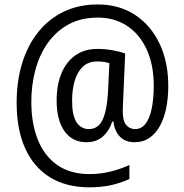

<svg xmlns="http://www.w3.org/2000/svg" viewBox="-20 -736 811 844"><path d="M719.7 -357.9Q719.7 -305.2 710.4 -260Q701.2 -214.8 682.4 -181.4Q663.6 -147.9 636.2 -129.4Q608.9 -110.8 572.3 -110.8Q529.8 -110.8 506.3 -136.2Q482.9 -161.6 478.5 -201.7H473.6Q459 -158.7 430.7 -134.8Q402.3 -110.8 360.8 -110.8Q297.4 -110.8 263.2 -159.7Q229 -208.5 229 -293.9Q229 -363.8 250.5 -414.6Q272 -465.3 312 -493.2Q352.1 -521 408.2 -521Q441.9 -521 474.6 -515.1Q507.3 -509.3 530.3 -500.5L521.5 -299.3Q521 -282.7 520.3 -270Q519.5 -257.3 519.5 -250Q519.5 -204.1 534.9 -186.3Q550.3 -168.5 574.2 -168.5Q601.1 -168.5 619.1 -191.2Q637.2 -213.9 646.5 -256.8Q655.8 -299.8 655.8 -359.4Q655.8 -451.2 624.8 -518.6Q593.8 -585.9 538.6 -622.3Q483.4 -658.7 410.2 -658.7Q336.4 -658.7 281.7 -628.9Q227.1 -599.1 190.4 -547.6Q153.8 -496.1 135.7 -429.4Q117.7 -362.8 117.7 -288.6Q117.7 -193.8 146.2 -122.1Q174.8 -50.3 231.9 -10.5Q289.1 29.3 374 29.3Q422.4 29.3 468 17.6Q513.7 5.9 548.8 -10.7V50.8Q512.2 67.9 469.2 77.6Q426.3 87.4 373 87.4Q271.5 87.4 200 43.5Q128.4 -0.5 90.8 -83.5Q53.2 -166.5 53.2 -284.2Q53.2 -380.9 78.1 -460.4Q103 -540 149.9 -597.4Q196.8 -654.8 262.7 -685.8Q328.6 -716.8 410.2 -716.3Q503.9 -716.3 573.5 -670.7Q643.1 -625 681.4 -544.2Q719.7 -463.4 719.7 -357.9ZM296.9 -292Q296.9 -229 316.4 -198.7Q335.9 -168.5 371.1 -168.5Q411.1 -168.5 430.7 -209.2Q450.2 -250 454.6 -328.1L460.9 -458Q450.7 -461.9 436.5 -463.9Q422.4 -465.8 406.2 -465.8Q369.1 -465.8 345 -443.6Q320.8 -421.4 308.8 -382.3Q296.9 -343.3 296.9 -292Z"/></svg>

Font: Open Sans SemiCondensed
Style: Regular
Weight: 400
Width: 4
Designer: Monotype Design Team
Foundry: Monotype Imaging Inc.
Version: Version 3.000